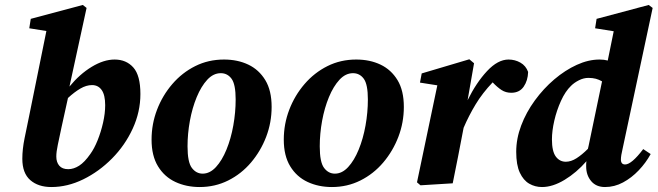

<svg xmlns="http://www.w3.org/2000/svg" viewBox="-20 -739 2651 774"><path d="M207 -108Q207 -85 219 -71Q231 -57 255 -57Q277 -57 299 -71Q321 -85 344 -118Q360 -140 373.5 -173.5Q387 -207 395.5 -244.5Q404 -282 404 -315Q404 -356 390 -376Q376 -396 351 -396Q328 -396 304 -382Q280 -368 254 -344L228 -226Q219 -183 213 -155Q207 -127 207 -108ZM187 15Q134 15 102 -13Q70 -41 70 -99Q70 -137 79 -181.5Q88 -226 97 -269L167 -614L98 -625L104 -663L314 -719L329 -707L260 -390Q301 -440 349.5 -469.5Q398 -499 442 -499Q489 -499 517.5 -467Q546 -435 546 -360Q546 -288 515 -220.5Q484 -153 431.5 -100Q379 -47 315.5 -16Q252 15 187 15Z M785 15Q731 15 687 -5.5Q643 -26 617 -68.5Q591 -111 591 -176Q591 -239 613 -296.5Q635 -354 674.5 -400Q714 -446 767 -472.5Q820 -499 883 -499Q938 -499 981 -478.5Q1024 -458 1049.5 -416Q1075 -374 1075 -308Q1075 -245 1053 -187.5Q1031 -130 992 -84Q953 -38 900 -11.5Q847 15 785 15ZM797 -39Q826 -39 850.5 -65.5Q875 -92 893 -136Q911 -180 920.5 -233Q930 -286 930 -338Q930 -399 913.5 -421.5Q897 -444 870 -444Q840 -444 815.5 -417.5Q791 -391 773 -347.5Q755 -304 745.5 -252Q736 -200 736 -149Q736 -85 753.5 -62Q771 -39 797 -39Z M1318 15Q1264 15 1220 -5.5Q1176 -26 1150 -68.5Q1124 -111 1124 -176Q1124 -239 1146 -296.5Q1168 -354 1207.5 -400Q1247 -446 1300 -472.5Q1353 -499 1416 -499Q1471 -499 1514 -478.5Q1557 -458 1582.5 -416Q1608 -374 1608 -308Q1608 -245 1586 -187.5Q1564 -130 1525 -84Q1486 -38 1433 -11.5Q1380 15 1318 15ZM1330 -39Q1359 -39 1383.5 -65.5Q1408 -92 1426 -136Q1444 -180 1453.5 -233Q1463 -286 1463 -338Q1463 -399 1446.5 -421.5Q1430 -444 1403 -444Q1373 -444 1348.5 -417.5Q1324 -391 1306 -347.5Q1288 -304 1278.5 -252Q1269 -200 1269 -149Q1269 -85 1286.5 -62Q1304 -39 1330 -39Z M1661 -4 1743 -395 1673 -406 1680 -443 1872 -500 1891 -484 1865 -335Q1900 -406 1943.5 -452.5Q1987 -499 2030 -499Q2056 -499 2078 -486.5Q2100 -474 2109 -449Q2108 -414 2091 -389.5Q2074 -365 2041 -365Q2019 -365 2002 -376Q1985 -387 1966 -407Q1925 -364 1897.5 -318.5Q1870 -273 1849 -224L1847 -214Q1837 -161 1826.5 -107.5Q1816 -54 1805 0L1675 8Z M2205 -177Q2205 -129 2220.5 -108Q2236 -87 2261 -87Q2282 -87 2304 -101Q2326 -115 2350 -139Q2351 -142 2351.5 -145.5Q2352 -149 2353 -152L2407 -411Q2395 -418 2382 -421.5Q2369 -425 2352 -425Q2333 -425 2314 -415.5Q2295 -406 2282 -393Q2259 -371 2241.5 -332.5Q2224 -294 2214.5 -252.5Q2205 -211 2205 -177ZM2490 -140Q2483 -111 2483 -96Q2483 -76 2500 -76Q2526 -76 2573 -138L2603 -118Q2584 -83 2555 -52.5Q2526 -22 2491.5 -3.5Q2457 15 2419 15Q2383 15 2363 -9Q2343 -33 2343 -68Q2343 -73 2343 -78.5Q2343 -84 2344 -89Q2304 -43 2256 -14Q2208 15 2165 15Q2137 15 2113.5 1.5Q2090 -12 2075.5 -43Q2061 -74 2061 -127Q2061 -180 2081 -233Q2101 -286 2136 -334Q2171 -382 2214.5 -419Q2258 -456 2305 -477.5Q2352 -499 2397 -499Q2415 -499 2430 -495L2454 -613L2379 -625L2385 -663L2595 -719L2611 -707Z"/></svg>

Font: Source Serif Pro
Style: Bold Italic
Weight: 700
Italic angle: -12°
Designer: Frank Grießhammer
Foundry: Adobe Systems Incorporated
Version: Version 3.001;hotconv 1.0.111;makeotfexe 2.5.65597